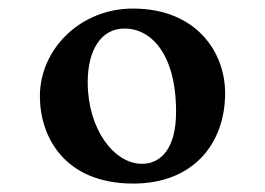

<svg xmlns="http://www.w3.org/2000/svg" viewBox="-20 -795 623 451"><path d="M293.5 -363.8C433.1 -363.8 508.8 -457 508.8 -576.2C508.8 -672.4 441.4 -774.9 292 -774.9C169.9 -774.9 73.7 -680.7 73.7 -568.8C73.7 -476.1 129.4 -363.8 293.5 -363.8ZM313.5 -410.2C248.5 -410.2 186 -490.7 186 -602.1C186 -674.8 215.8 -728 272.5 -728C334.5 -728 393.6 -668.9 393.6 -532.2C393.6 -448.2 359.4 -410.2 313.5 -410.2Z"/></svg>

Font: Stoke
Style: Regular
Weight: 400
Designer: Nicole Fally
Foundry: Nicole Fally
Version: Version 1.002